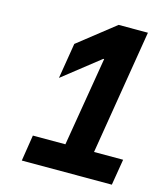

<svg xmlns="http://www.w3.org/2000/svg" viewBox="-106 -780 736 861"><g transform="rotate(15 262.0 -350.0)"><path d="M514 -121 494 0H76L95 -121H246L315 -535H311L141 -401L168 -566L338 -700H474L379 -121Z"/></g></svg>

Font: Be Vietnam
Style: Bold Italic
Weight: 700
Italic angle: -9.66701°
Designer: Gabriel Lam
Foundry: TypeRant
Version: Version 3.000